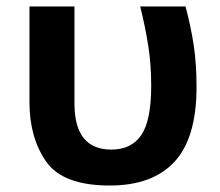

<svg xmlns="http://www.w3.org/2000/svg" viewBox="-20 -564 680 593"><path d="M319 9Q451 9 519 -64.5Q587 -138 587 -295Q587 -366 578.5 -423Q570 -480 553 -544H413Q429 -480 438 -422Q447 -364 447 -299Q447 -192 416.5 -147Q386 -102 324 -102Q210 -102 210 -244V-544H71V-248Q71 -139 122.5 -65Q174 9 319 9Z"/></svg>

Font: Noto Sans UI
Style: Bold
Weight: 700
Designer: Monotype Design Team
Foundry: Monotype Imaging Inc.
Version: Version 1.901